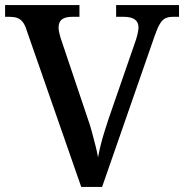

<svg xmlns="http://www.w3.org/2000/svg" viewBox="-20 -734 723 754"><path d="M84 -617Q78 -637 68.5 -648.5Q59 -660 46.5 -664Q34 -668 16 -668H0V-714H292V-668H264Q237 -668 223.5 -658Q210 -648 210 -625Q210 -620 211 -613.5Q212 -607 214 -600Q216 -593 218 -585L325 -267Q334 -242 341 -215.5Q348 -189 354.5 -164Q361 -139 365 -116Q369 -138 375 -162.5Q381 -187 389 -213Q397 -239 406 -266L514 -578Q517 -587 519 -595.5Q521 -604 522.5 -612Q524 -620 524 -625Q524 -647 509.5 -657.5Q495 -668 466 -668H436V-714H683V-668H661Q642 -668 630 -662.5Q618 -657 608 -640.5Q598 -624 587 -592L381 0H299Z"/></svg>

Font: Noto Rashi Hebrew Medium
Style: Regular
Weight: 500
Version: Version 1.006